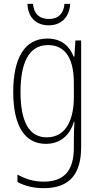

<svg xmlns="http://www.w3.org/2000/svg" viewBox="-20 -740 518 1001"><path d="M346 -720H316C313 -671 285 -641 235 -641C184 -641 156 -670 152 -720H123C126 -647 170 -608 234 -608C300 -608 342 -651 346 -720ZM227 -539C107 -539 49 -435 49 -261C49 -79 112 10 219 10C295 10 345 -36 365 -105H368C366 -67 365 -41 365 -10V30C365 149 315 207 208 207C155 207 112 193 71 170V209C109 229 153 241 208 241C345 241 403 165 403 27V-529H373L368 -445H364C343 -497 303 -539 227 -539ZM230 -505C329 -505 365 -422 365 -308V-232C365 -127 330 -24 224 -24C134 -24 87 -101 87 -261C87 -410 129 -505 230 -505Z"/></svg>

Font: Noto Sans Condensed ExtraLight
Style: Regular
Weight: 200
Width: 3
Designer: Monotype Design Team
Foundry: Monotype Imaging Inc.
Version: Version 2.013